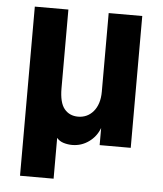

<svg xmlns="http://www.w3.org/2000/svg" viewBox="-50 -574 651 769"><g transform="rotate(5 275.0 -190.0)"><path d="M59 -530H194V-214Q194 -156 214.5 -131Q235 -106 270 -106Q288 -106 303.5 -113Q319 -120 331 -134Q343 -148 349.5 -168Q356 -188 356 -214V-530H491V0H366V-69Q353 -34 323 -12.5Q293 9 256 9Q239 9 222 4Q205 -1 194 -14V150H59Z"/></g></svg>

Font: Golos UI VF
Style: Regular
Weight: 400
Designer: A.Korolkova, Vitaly Kuzmin
Foundry: ParaType Ltd
Version: Version 2.000